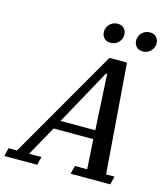

<svg xmlns="http://www.w3.org/2000/svg" viewBox="-183 -999 961 1099"><g transform="rotate(15 297.5 -449.5)"><path d="M-42 -49H8L382 -698H486L536 -49H586L574 0H339L351 -49H424L413 -225H178L80 -49H153L141 0H-54ZM205 -277H411L393 -606H386ZM365 -783Q339 -783 326 -798.5Q313 -814 313 -832Q313 -837 313 -841.5Q313 -846 315 -851Q320 -871 337 -885Q354 -899 378 -899Q404 -899 417 -883.5Q430 -868 430 -850Q430 -845 430 -840.5Q430 -836 428 -831Q423 -811 406 -797Q389 -783 365 -783ZM556 -783Q530 -783 517 -798.5Q504 -814 504 -832Q504 -837 504 -841.5Q504 -846 506 -851Q511 -871 528 -885Q545 -899 569 -899Q595 -899 608 -883.5Q621 -868 621 -850Q621 -845 621 -840.5Q621 -836 619 -831Q614 -811 597 -797Q580 -783 556 -783Z"/></g></svg>

Font: IBM Plex Serif Medm
Style: Italic
Weight: 500
Italic angle: -14°
Designer: Mike Abbink, Paul van der Laan, Pieter van Rosmalen
Foundry: Bold Monday
Version: Version 3.001